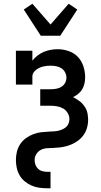

<svg xmlns="http://www.w3.org/2000/svg" viewBox="-20 -791 540 1026"><path d="M198 -600 107 -740 153 -771 250 -660 347 -771 393 -740 302 -600ZM232 215Q210 215 189 212Q168 209 148.5 200.5Q129 192 112 178Q95 164 84.5 145.5Q74 127 69.5 106Q65 85 65 64Q65 41 70.5 19Q76 -3 88.5 -21.5Q101 -40 119 -53Q137 -66 158 -74Q179 -82 201 -84.5Q223 -87 246 -88Q257 -88 269 -89Q281 -90 292 -92.5Q303 -95 314 -100Q325 -105 333.5 -112.5Q342 -120 346.5 -131.5Q351 -143 351 -154Q351 -172 341.5 -187.5Q332 -203 317 -211.5Q302 -220 284.5 -223Q267 -226 250 -226H195V-314H250Q265 -314 279.5 -316.5Q294 -319 307 -326.5Q320 -334 327.5 -347.5Q335 -361 335 -376Q335 -390 328 -404Q321 -418 308.5 -426Q296 -434 281 -437Q266 -440 251 -440Q241 -440 230.5 -439Q220 -438 210 -435.5Q200 -433 190.5 -428.5Q181 -424 173 -418Q165 -412 159 -403Q153 -394 153 -384V-339H65V-520H153V-467Q165 -482 180.5 -494Q196 -506 213.5 -513.5Q231 -521 250 -524.5Q269 -528 289 -528Q318 -528 347 -518Q376 -508 396 -487Q416 -466 425.5 -437Q435 -408 435 -378Q435 -362 431.5 -345.5Q428 -329 419.5 -314.5Q411 -300 398 -289.5Q385 -279 370 -272Q379 -268 381 -266.5Q383 -265 387 -262.5Q391 -260 395 -257.5Q399 -255 403 -252Q407 -249 410.5 -246Q414 -243 417.5 -239.5Q421 -236 424 -232.5Q427 -229 430 -225Q433 -221 435.5 -216.5Q438 -212 440 -208Q442 -204 443.5 -199.5Q445 -195 446.5 -190Q448 -185 448.5 -180.5Q449 -176 449.5 -171Q450 -166 450.5 -161Q451 -156 451 -152Q451 -135 447.5 -118Q444 -101 436.5 -86Q429 -71 418 -58.5Q407 -46 393 -36.5Q379 -27 363.5 -20Q348 -13 331.5 -9Q315 -5 298.5 -3Q282 -1 265 -0.5Q248 0 231 1Q214 2 199 9.5Q184 17 174.5 32Q165 47 165 64Q165 77 169.5 89.5Q174 102 183.5 111Q193 120 206 123.5Q219 127 232 127H250V215Z"/></svg>

Font: Iosevka Curly Slab Semibold
Style: Regular
Weight: 600
Monospace: yes
Designer: Belleve Invis
Foundry: Belleve Invis
Version: Version 22.1.2; ttfautohint (v1.8.4)